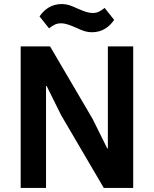

<svg xmlns="http://www.w3.org/2000/svg" viewBox="-20 -927 759 947"><path d="M492 0H637V-698H512V-195H509L437 -340L227 -698H82V0H207V-503H210L282 -358ZM434 -768C485 -768 520 -795 543 -829L496 -888C475 -871 460 -863 437 -863C414 -863 392 -872 362 -885C338 -896 315 -907 284 -907C233 -907 198 -880 175 -846L222 -787C243 -804 258 -812 281 -812C304 -812 326 -803 356 -790C380 -779 403 -768 434 -768Z"/></svg>

Font: IBM Plex Thai Looped SemiBold
Style: Regular
Weight: 600
Designer: Mike Abbink, Paul van der Laan, Pieter van Rosmalen, Ben Mitchell, Mark Frömberg
Foundry: Bold Monday
Version: Version 1.0